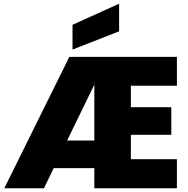

<svg xmlns="http://www.w3.org/2000/svg" viewBox="-20 -1010 1011 1030"><path d="M682 -550V-435H899V-287H682V-156H929V0H486V-108H268L216 0H3L352 -705H929V-550ZM486 -256V-556L340 -256ZM619 -842 369 -744V-877L619 -990Z"/></svg>

Font: Fz Poppins ExtBd
Style: Regular
Weight: 800
Designer: Ninad Kale (Devanagari), Jonny Pinhorn (Latin)
Foundry: Indian Type Foundry
Version: Vit hóa bi Vntype.Com & FontZin.Com